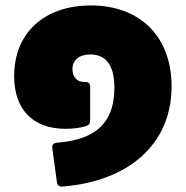

<svg xmlns="http://www.w3.org/2000/svg" viewBox="-20 -560 682 705"><path d="M209 125C451 106 610 -29 610 -243C610 -425 495 -540 314 -540C142 -540 32 -439 32 -280C32 -162 97 -87 221 -87C247 -87 273 -90 296 -97C306 -100 311 -107 311 -117V-242C311 -253 305 -259 295 -259H288C261 -259 246 -280 246 -306C246 -339 270 -360 312 -360C367 -360 400 -323 400 -238C400 -115 338 -47 189 -36C177 -35 170 -28 172 -16L189 109C190 120 197 126 209 125Z"/></svg>

Font: LINE Seed Sans TH Heavy
Style: Regular
Weight: 900
Designer: Dalton Maag Ltd | Thai characters by Cadson Demak Co.,Ltd.
Foundry: Dalton Maag Ltd
Version: Version 1.003